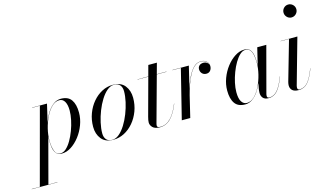

<svg xmlns="http://www.w3.org/2000/svg" viewBox="-209 -1120 2945 1731"><g transform="rotate(-15 1264.0 -255.0)"><path d="M165.5 -136Q165.5 -152 167 -169.5L56 248H140V250H-99.5V248H-24L165.5 -458H93.5V-460H232.5L193 -290.5Q209 -338 234 -379Q259 -420 291.8 -445Q324.5 -470 363.5 -470Q430.5 -470 460.5 -427.2Q490.5 -384.5 490.5 -307.5Q490.5 -250 469.5 -193.8Q448.5 -137.5 413 -91.5Q377.5 -45.5 334.5 -17.8Q291.5 10 247 10Q211.5 10 194 -11.2Q176.5 -32.5 171 -66Q165.5 -99.5 165.5 -136ZM167.5 -136Q167.5 -77.5 181.8 -36.2Q196 5 237 5Q263 5 288.5 -18.2Q314 -41.5 336.5 -80Q359 -118.5 376.5 -165.2Q394 -212 404 -259.5Q414 -307 414 -347.5Q414 -401 396.5 -431Q379 -461 346.5 -461Q309 -461 276.5 -429.5Q244 -398 219.5 -348Q195 -298 181.2 -241.8Q167.5 -185.5 167.5 -136Z M728.5 10Q653 10 616.5 -36Q580 -82 580 -149.5Q580 -215 601.8 -273Q623.5 -331 661 -375.2Q698.5 -419.5 746.8 -444.8Q795 -470 848 -470Q924 -470 960.2 -423.8Q996.5 -377.5 996.5 -310Q996.5 -244.5 974.8 -186.5Q953 -128.5 915.5 -84.2Q878 -40 829.8 -15Q781.5 10 728.5 10ZM718.5 8Q751 8 782.2 -18.2Q813.5 -44.5 840.8 -88Q868 -131.5 888.5 -184Q909 -236.5 920.8 -289.8Q932.5 -343 932.5 -387.5Q932.5 -424.5 914.5 -446Q896.5 -467.5 858 -467.5Q825.5 -467.5 794.2 -441.2Q763 -415 735.8 -371.5Q708.5 -328 688 -275.5Q667.5 -223 655.8 -169.8Q644 -116.5 644 -72Q644 -35.5 662.2 -13.8Q680.5 8 718.5 8Z M1340.5 -163Q1308.5 -80.5 1265 -35.2Q1221.5 10 1162.5 10Q1116 10 1095 -11Q1074 -32 1074 -58Q1074 -77 1083 -110L1177.5 -458H1077.5V-460H1178L1205 -560H1285L1257.5 -460H1347.5V-458H1257L1141 -36.5Q1139.5 -31 1138 -24.5Q1136.5 -18 1136.5 -11Q1136.5 7 1167.5 7Q1222 7 1264.5 -37.2Q1307 -81.5 1339 -163.5Z M1481.5 -458H1403.5V-460H1556.5L1507.5 -255Q1523.5 -307.5 1546.2 -356.8Q1569 -406 1599.5 -437.8Q1630 -469.5 1670 -469.5Q1704 -469.5 1723.2 -450.8Q1742.5 -432 1742.5 -406.5Q1742.5 -382.5 1729.2 -365.2Q1716 -348 1691 -348Q1666.5 -348 1651.5 -364Q1636.5 -380 1636.5 -403.5Q1636.5 -424 1650.5 -437.2Q1664.5 -450.5 1690.5 -450.5Q1707 -450.5 1720.2 -442.2Q1733.5 -434 1739 -420.5Q1734 -440.5 1716.2 -454Q1698.5 -467.5 1670 -467.5Q1635 -467.5 1607.5 -442.5Q1580 -417.5 1558.8 -377.2Q1537.5 -337 1521.5 -290.2Q1505.5 -243.5 1494.5 -200L1446.5 0H1367.5Z M2157 -324Q2157 -310.5 2156 -296L2157 -302.5L2195 -460H2279.5L2165 -30Q2163 -22.5 2163 -14Q2163 6 2183.5 6Q2226.5 6 2259.2 -31.2Q2292 -68.5 2324 -153.5L2325.5 -153Q2293.5 -67 2259.8 -28.5Q2226 10 2176 10Q2141 10 2124.5 -9Q2108 -28 2108 -58Q2108 -74 2110 -85L2121.5 -147Q2104 -104 2079.8 -68.5Q2055.5 -33 2025 -11.5Q1994.5 10 1958.5 10Q1891.5 10 1861.8 -32.8Q1832 -75.5 1832 -152.5Q1832 -210 1853 -266.2Q1874 -322.5 1909.5 -368.5Q1945 -414.5 1988.2 -442.2Q2031.5 -470 2075.5 -470Q2111.5 -470 2129 -448.8Q2146.5 -427.5 2151.8 -394Q2157 -360.5 2157 -324ZM2155 -324Q2155 -363 2149.2 -395Q2143.5 -427 2128.2 -446Q2113 -465 2085 -465Q2059 -465 2033.5 -441.8Q2008 -418.5 1985.5 -380.2Q1963 -342 1945.5 -295.8Q1928 -249.5 1918 -203Q1908 -156.5 1908 -117.5Q1908 -56.5 1926.8 -27.8Q1945.5 1 1976 1Q2013.5 1 2046 -30.5Q2078.5 -62 2103 -112Q2127.5 -162 2141.2 -218.2Q2155 -274.5 2155 -324Z M2504.5 -700Q2504.5 -725 2522 -742.5Q2539.5 -760 2564 -760Q2589 -760 2606.8 -742.5Q2624.5 -725 2624.5 -700Q2624.5 -675.5 2606.8 -657.5Q2589 -639.5 2564 -639.5Q2539.5 -639.5 2522 -657.5Q2504.5 -675.5 2504.5 -700ZM2609 -153Q2576.5 -67 2543.2 -28.5Q2510 10 2456.5 10Q2417.5 10 2398.5 -7.2Q2379.5 -24.5 2379.5 -53Q2379.5 -67.5 2384 -85L2491 -458H2413V-460H2569.5L2448.5 -31Q2446.5 -24 2446.5 -15Q2446.5 -6.5 2450.8 -0.2Q2455 6 2466 6Q2511 6 2543 -31Q2575 -68 2607.5 -153.5Z"/></g></svg>

Font: Bodoni* 96pt
Style: Italic
Weight: 400
Italic angle: -13°
Version: Version 2.3